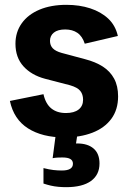

<svg xmlns="http://www.w3.org/2000/svg" viewBox="-20 -557 530 795"><path d="M246 12Q155 12 96 -25.5Q37 -63 21 -139L160 -167Q169 -127 192.5 -108Q216 -89 253 -89Q287 -89 305.5 -103.5Q324 -118 324 -144Q324 -166 312.5 -180.5Q301 -195 270 -204L166 -231Q110 -246 77 -282.5Q44 -319 44 -376Q44 -424 70 -460.5Q96 -497 143.5 -517Q191 -537 255 -537Q309 -537 353.5 -522.5Q398 -508 428 -480Q458 -452 468 -408L331 -376Q321 -407 300.5 -421Q280 -435 250 -435Q219 -435 203 -422Q187 -409 187 -388Q187 -369 198.5 -357Q210 -345 235 -338L332 -312Q375 -301 405.5 -281.5Q436 -262 452.5 -231.5Q469 -201 469 -158Q469 -103 441 -65Q413 -27 362.5 -7.5Q312 12 246 12ZM254 218Q238 218 221.5 216.5Q205 215 190 211.5Q175 208 160 203V139Q184 145 201.5 147Q219 149 236 149Q259 149 270.5 142Q282 135 282 121Q282 108 271.5 101.5Q261 95 238 95Q228 95 218 95.5Q208 96 198 98L214 -24H304L291 62L264 43Q273 40 282 38.5Q291 37 300 37Q343 37 367.5 58Q392 79 392 120Q392 167 356.5 192.5Q321 218 254 218Z"/></svg>

Font: TikTok Sans 24pt
Style: Bold
Weight: 700
Version: Version 4.000